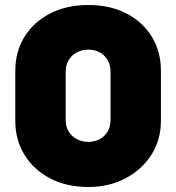

<svg xmlns="http://www.w3.org/2000/svg" viewBox="-20 -733 703 766"><path d="M333 13Q245 13 179.5 -21.5Q114 -56 77.5 -115.5Q41 -175 41 -251V-450Q41 -527 77.5 -586Q114 -645 179.5 -679Q245 -713 333 -713Q420 -713 485 -679Q550 -645 586 -586Q622 -527 622 -450V-251Q622 -175 584 -115.5Q546 -56 480.5 -21.5Q415 13 333 13ZM333 -167Q357 -167 377 -177.5Q397 -188 409 -207.5Q421 -227 421 -254V-447Q421 -474 409 -494Q397 -514 377 -524.5Q357 -535 333 -535Q308 -535 287.5 -524.5Q267 -514 254.5 -494Q242 -474 242 -447V-254Q242 -227 254.5 -207.5Q267 -188 287.5 -177.5Q308 -167 333 -167Z"/></svg>

Font: MuseoModerno Thin Black
Style: Regular
Weight: 900
Version: Version 1.002